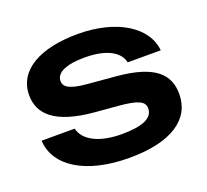

<svg xmlns="http://www.w3.org/2000/svg" viewBox="-106 -712 923 856"><g transform="rotate(-20 355.0 -284.0)"><path d="M676 -177C676 -269 620 -331 440 -347L301 -359C221 -366 198 -385 198 -412C198 -452 248 -474 334 -474C453 -474 500 -430 508 -388H665C654 -503 524 -583 342 -583C165 -583 45 -520 45 -400C45 -314 105 -245 294 -229L402 -220C495 -212 524 -197 524 -164C524 -118 473 -96 374 -96C268 -96 198 -133 185 -191H28C34 -68 164 15 371 15C570 15 676 -57 676 -177Z"/></g></svg>

Font: Bounded Med
Style: Regular
Weight: 500
Designer: Vlad Churkin
Version: Version 3.0